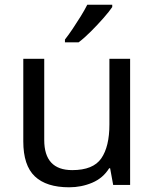

<svg xmlns="http://www.w3.org/2000/svg" viewBox="-20 -786 658 816"><path d="M533 -536V0H461L448 -71H444Q418 -29 372 -9.5Q326 10 274 10Q177 10 128 -36.5Q79 -83 79 -185V-536H168V-191Q168 -63 287 -63Q376 -63 410.5 -113Q445 -163 445 -257V-536ZM457 -756Q445 -738 420 -709.5Q395 -681 366.5 -652.5Q338 -624 314 -606H256V-618Q271 -637 288.5 -663Q306 -689 323 -716.5Q340 -744 351 -766H457Z"/></svg>

Font: Noto Sans Glagolitic
Style: Regular
Weight: 400
Designer: Monotype Design Team
Foundry: Monotype Imaging Inc.
Version: Version 2.004; ttfautohint (v1.8.4.7-5d5b)